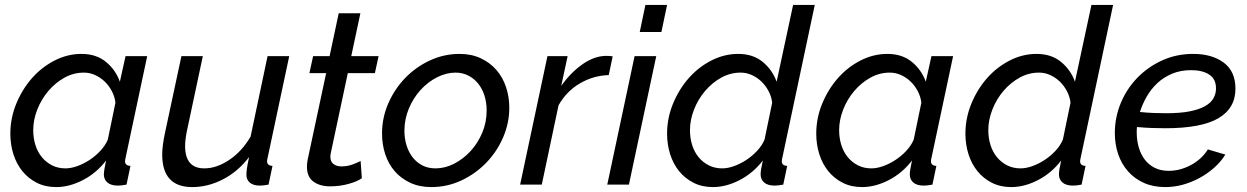

<svg xmlns="http://www.w3.org/2000/svg" viewBox="-20 -750 5065 780"><path d="M208 10Q164 10 129.5 -7.5Q95 -25 71 -54.5Q47 -84 34.5 -123.5Q22 -163 22 -207Q22 -270 46 -328.5Q70 -387 109.5 -432Q149 -477 201.5 -504Q254 -531 311 -531Q371 -531 410.5 -498.5Q450 -466 467 -418L490 -522H578L490 -108Q489 -104 488.5 -101Q488 -98 488 -95Q488 -77 510 -76L494 0Q483 2 474.5 3Q466 4 459 4Q431 4 416.5 -8.5Q402 -21 402 -41Q402 -57 411 -98Q372 -47 317 -18.5Q262 10 208 10ZM246 -66Q268 -66 293.5 -75Q319 -84 343.5 -100Q368 -116 388 -137.5Q408 -159 418 -183L449 -333Q446 -358 434 -380.5Q422 -403 404.5 -419.5Q387 -436 365.5 -445.5Q344 -455 321 -455Q279 -455 242 -434.5Q205 -414 176.5 -380.5Q148 -347 131.5 -305Q115 -263 115 -221Q115 -189 124 -160.5Q133 -132 150.5 -111Q168 -90 192 -78Q216 -66 246 -66Z M761 10Q639 10 639 -122Q639 -157 650 -209L717 -522H804L741 -226Q732 -185 732 -157Q732 -66 810 -66Q860 -66 911.5 -100.5Q963 -135 998 -195L1067 -522H1155L1067 -108Q1066 -104 1065.5 -101Q1065 -98 1065 -95Q1065 -77 1087 -76L1071 0Q1060 2 1051.5 3Q1043 4 1036 4Q1009 4 995 -8Q981 -20 981 -40Q981 -49 983 -64.5Q985 -80 992 -112Q947 -53 886 -21.5Q825 10 761 10Z M1321 7Q1280 7 1253.5 -12Q1227 -31 1227 -73Q1227 -87 1230 -102L1305 -453H1237L1252 -522H1319L1356 -696H1444L1407 -522H1518L1503 -453H1393L1324 -129Q1322 -119 1322 -114Q1322 -93 1335 -83.5Q1348 -74 1367 -74Q1392 -74 1414 -82.5Q1436 -91 1445 -96L1450 -26Q1432 -13 1396.5 -3Q1361 7 1321 7Z M1732 10Q1684 10 1646.5 -7.5Q1609 -25 1583.5 -54.5Q1558 -84 1545 -123.5Q1532 -163 1532 -208Q1532 -271 1557 -329Q1582 -387 1625 -432Q1668 -477 1725.5 -504Q1783 -531 1847 -531Q1895 -531 1932.5 -513.5Q1970 -496 1996 -466.5Q2022 -437 2035.5 -397Q2049 -357 2049 -312Q2049 -250 2024 -192Q1999 -134 1955.5 -89Q1912 -44 1854.5 -17Q1797 10 1732 10ZM1749 -66Q1788 -66 1825 -85Q1862 -104 1891.5 -136Q1921 -168 1939 -210.5Q1957 -253 1957 -301Q1957 -334 1948 -362Q1939 -390 1922.5 -410.5Q1906 -431 1882.5 -443Q1859 -455 1831 -455Q1793 -455 1755.5 -436Q1718 -417 1688.5 -384.5Q1659 -352 1641 -309Q1623 -266 1623 -219Q1623 -186 1632 -158Q1641 -130 1657.5 -109.5Q1674 -89 1697 -77.5Q1720 -66 1749 -66Z M2204 -522H2286L2260 -401Q2298 -455 2346.5 -489Q2395 -523 2443 -523Q2452 -523 2458 -522.5Q2464 -522 2469 -521L2453 -445Q2390 -443 2335.5 -411Q2281 -379 2249 -322L2181 0H2093Z M2558 -522H2646L2535 0H2447ZM2602 -730H2690L2667 -620H2579Z M2876 10Q2832 10 2797.5 -7.5Q2763 -25 2739 -54.5Q2715 -84 2702.5 -123.5Q2690 -163 2690 -207Q2690 -270 2714 -328.5Q2738 -387 2777.5 -432Q2817 -477 2869.5 -504Q2922 -531 2979 -531Q3039 -531 3078.5 -498.5Q3118 -466 3135 -418L3202 -730H3290L3158 -108Q3157 -104 3156.5 -101Q3156 -98 3156 -95Q3156 -77 3178 -76L3162 0Q3151 2 3142.5 3Q3134 4 3127 4Q3099 4 3084.5 -8.5Q3070 -21 3070 -41Q3070 -50 3072 -63Q3074 -76 3079 -98Q3040 -47 2985 -18.5Q2930 10 2876 10ZM2914 -66Q2936 -66 2961.5 -75Q2987 -84 3011.5 -100Q3036 -116 3056 -137.5Q3076 -159 3086 -183L3117 -333Q3114 -358 3102 -380.5Q3090 -403 3072.5 -419.5Q3055 -436 3033.5 -445.5Q3012 -455 2989 -455Q2947 -455 2910 -434.5Q2873 -414 2844.5 -380.5Q2816 -347 2799.5 -305Q2783 -263 2783 -221Q2783 -189 2792 -160.5Q2801 -132 2818.5 -111Q2836 -90 2860 -78Q2884 -66 2914 -66Z M3482 10Q3438 10 3403.5 -7.5Q3369 -25 3345 -54.5Q3321 -84 3308.5 -123.5Q3296 -163 3296 -207Q3296 -270 3320 -328.5Q3344 -387 3383.5 -432Q3423 -477 3475.5 -504Q3528 -531 3585 -531Q3645 -531 3684.5 -498.5Q3724 -466 3741 -418L3764 -522H3852L3764 -108Q3763 -104 3762.5 -101Q3762 -98 3762 -95Q3762 -77 3784 -76L3768 0Q3757 2 3748.5 3Q3740 4 3733 4Q3705 4 3690.5 -8.5Q3676 -21 3676 -41Q3676 -57 3685 -98Q3646 -47 3591 -18.5Q3536 10 3482 10ZM3520 -66Q3542 -66 3567.5 -75Q3593 -84 3617.5 -100Q3642 -116 3662 -137.5Q3682 -159 3692 -183L3723 -333Q3720 -358 3708 -380.5Q3696 -403 3678.5 -419.5Q3661 -436 3639.5 -445.5Q3618 -455 3595 -455Q3553 -455 3516 -434.5Q3479 -414 3450.5 -380.5Q3422 -347 3405.5 -305Q3389 -263 3389 -221Q3389 -189 3398 -160.5Q3407 -132 3424.5 -111Q3442 -90 3466 -78Q3490 -66 3520 -66Z M4088 10Q4044 10 4009.5 -7.5Q3975 -25 3951 -54.5Q3927 -84 3914.5 -123.5Q3902 -163 3902 -207Q3902 -270 3926 -328.5Q3950 -387 3989.5 -432Q4029 -477 4081.5 -504Q4134 -531 4191 -531Q4251 -531 4290.5 -498.5Q4330 -466 4347 -418L4414 -730H4502L4370 -108Q4369 -104 4368.5 -101Q4368 -98 4368 -95Q4368 -77 4390 -76L4374 0Q4363 2 4354.5 3Q4346 4 4339 4Q4311 4 4296.5 -8.5Q4282 -21 4282 -41Q4282 -50 4284 -63Q4286 -76 4291 -98Q4252 -47 4197 -18.5Q4142 10 4088 10ZM4126 -66Q4148 -66 4173.5 -75Q4199 -84 4223.5 -100Q4248 -116 4268 -137.5Q4288 -159 4298 -183L4329 -333Q4326 -358 4314 -380.5Q4302 -403 4284.5 -419.5Q4267 -436 4245.5 -445.5Q4224 -455 4201 -455Q4159 -455 4122 -434.5Q4085 -414 4056.5 -380.5Q4028 -347 4011.5 -305Q3995 -263 3995 -221Q3995 -189 4004 -160.5Q4013 -132 4030.5 -111Q4048 -90 4072 -78Q4096 -66 4126 -66Z M4714 10Q4665 10 4627 -7Q4589 -24 4562.5 -54Q4536 -84 4522.5 -124Q4509 -164 4509 -210Q4509 -273 4533 -331Q4557 -389 4600 -433.5Q4643 -478 4701 -504.5Q4759 -531 4827 -531Q4904 -531 4951.5 -495.5Q4999 -460 4999 -390Q4999 -310 4929.5 -269.5Q4860 -229 4714 -229Q4690 -229 4660.5 -230Q4631 -231 4599 -234Q4598 -228 4598 -222Q4598 -216 4598 -211Q4598 -180 4606 -152Q4614 -124 4630 -102.5Q4646 -81 4670.5 -68.5Q4695 -56 4728 -56Q4774 -56 4818 -79.5Q4862 -103 4887 -143L4958 -122Q4940 -93 4913 -69Q4886 -45 4854 -27.5Q4822 -10 4786.5 0Q4751 10 4714 10ZM4819 -465Q4776 -465 4741.5 -450.5Q4707 -436 4681.5 -412Q4656 -388 4638.5 -357.5Q4621 -327 4611 -295Q4641 -292 4667.5 -291Q4694 -290 4717 -290Q4774 -290 4812.5 -297.5Q4851 -305 4875 -318.5Q4899 -332 4909.5 -350.5Q4920 -369 4920 -391Q4920 -429 4892.5 -447Q4865 -465 4819 -465Z"/></svg>

Font: PTCRaleway Medium
Style: Italic
Weight: 500
Italic angle: -12°
Designer: Matt McInerney, Pablo Impallari, Rodrigo Fuenzalida
Foundry: Matt McInerney, Pablo Impallari, Rodrigo Fuenzalida
Version: Version 3.000g; ttfautohint (v1.5) -l 8 -r 28 -G 28 -x 14 -D